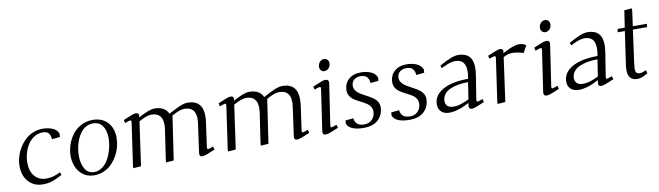

<svg xmlns="http://www.w3.org/2000/svg" viewBox="-36 -1108 5511 1606"><g transform="rotate(-10 2719.5 -304.5)"><path d="M64.9 -176.8Q64.9 -214.8 75.9 -253.9Q86.9 -293 108.2 -328.4Q129.4 -363.8 158.2 -391.6Q187 -419.4 226.1 -435.8Q265.1 -452.1 308.1 -452.1Q354.5 -452.1 392.3 -436.5Q430.2 -420.9 441.9 -386.2L439.9 -358.9L372.1 -352.1Q369.6 -386.2 354.2 -404.1Q338.9 -421.9 303.2 -421.9Q266.1 -421.9 233.9 -402.3Q201.7 -382.8 179.9 -350.6Q158.2 -318.4 146 -277.3Q133.8 -236.3 133.8 -193.8Q133.8 -120.6 170.7 -78.4Q207.5 -36.1 267.1 -36.1Q301.3 -36.1 328.1 -43.7Q355 -51.3 389.2 -67.9L397.9 -43.9Q343.8 -15.6 310.1 -4.4Q276.4 6.8 231 6.8Q157.7 6.8 111.3 -43.9Q64.9 -94.7 64.9 -176.8Z M500.5 -187Q500.5 -233.9 516.1 -280.3Q531.7 -326.7 560.3 -365.2Q588.9 -403.8 634.3 -428Q679.7 -452.1 733.4 -452.1Q813 -452.1 859.4 -402.3Q905.8 -352.5 905.8 -270Q905.8 -233.4 895.8 -194.8Q885.7 -156.2 865.5 -120.1Q845.2 -84 817.6 -55.7Q790 -27.3 751.5 -10.3Q712.9 6.8 669.4 6.8Q592.8 6.8 546.6 -48.3Q500.5 -103.5 500.5 -187ZM568.4 -176.8Q568.4 -109.4 594.5 -64.7Q620.6 -20 672.4 -20Q711.4 -20 744.4 -45.2Q777.3 -70.3 797.4 -109.6Q817.4 -148.9 828.4 -193.1Q839.4 -237.3 839.4 -278.8Q839.4 -344.2 812 -383.5Q784.7 -422.9 730.5 -422.9Q699.2 -422.9 672.1 -407.7Q645 -392.6 626.2 -367.7Q607.4 -342.8 594.2 -310.8Q581.1 -278.8 574.7 -244.6Q568.4 -210.4 568.4 -176.8Z M991.2 -405.8Q1045.9 -429.2 1066.4 -436.5Q1086.9 -443.8 1099.1 -443.8Q1124.5 -443.8 1124.5 -421.9Q1124.5 -416 1123.5 -411.1L1122.6 -404.8Q1212.9 -456.1 1260.3 -456.1Q1347.2 -456.1 1376.5 -391.1Q1442.4 -427.2 1478.5 -441.7Q1514.6 -456.1 1541.5 -456.1Q1604 -456.1 1636.2 -422.1Q1668.5 -388.2 1668.5 -323.2Q1668.5 -298.8 1665.5 -274.9L1636.2 -64.9Q1633.3 -43.9 1643.6 -43.9Q1652.8 -43.9 1687.5 -58.1L1695.3 -30.8Q1643.1 -8.3 1621.1 -0.7Q1599.1 6.8 1586.4 6.8Q1562.5 6.8 1562.5 -16.1Q1562.5 -19.5 1564.5 -35.2L1597.2 -270Q1600.1 -291.5 1600.1 -308.1Q1600.1 -410.2 1505.4 -410.2Q1465.3 -410.2 1398.4 -372.1L1343.3 0L1277.3 4.9L1279.3 -19L1316.4 -270Q1319.3 -291.5 1319.3 -308.1Q1319.3 -410.2 1224.1 -410.2Q1185.1 -410.2 1118.2 -372.1L1065.4 0L998.5 4.9L1000.5 -19L1051.3 -372.1Q1054.2 -393.1 1044.4 -393.1Q1033.2 -393.1 997.6 -378.9Z M1795.9 -405.8Q1850.6 -429.2 1871.1 -436.5Q1891.6 -443.8 1903.8 -443.8Q1929.2 -443.8 1929.2 -421.9Q1929.2 -416 1928.2 -411.1L1927.2 -404.8Q2017.6 -456.1 2064.9 -456.1Q2151.9 -456.1 2181.2 -391.1Q2247.1 -427.2 2283.2 -441.7Q2319.3 -456.1 2346.2 -456.1Q2408.7 -456.1 2440.9 -422.1Q2473.1 -388.2 2473.1 -323.2Q2473.1 -298.8 2470.2 -274.9L2440.9 -64.9Q2438 -43.9 2448.2 -43.9Q2457.5 -43.9 2492.2 -58.1L2500 -30.8Q2447.8 -8.3 2425.8 -0.7Q2403.8 6.8 2391.1 6.8Q2367.2 6.8 2367.2 -16.1Q2367.2 -19.5 2369.1 -35.2L2401.9 -270Q2404.8 -291.5 2404.8 -308.1Q2404.8 -410.2 2310.1 -410.2Q2270 -410.2 2203.1 -372.1L2147.9 0L2082 4.9L2084 -19L2121.1 -270Q2124 -291.5 2124 -308.1Q2124 -410.2 2028.8 -410.2Q1989.7 -410.2 1922.9 -372.1L1870.1 0L1803.2 4.9L1805.2 -19L1856 -372.1Q1858.9 -393.1 1849.1 -393.1Q1837.9 -393.1 1802.2 -378.9Z M2600.6 -405.8Q2655.3 -429.2 2675.8 -436.5Q2696.3 -443.8 2708.5 -443.8Q2736.8 -443.8 2736.8 -418.9Q2736.8 -415.5 2734.9 -401.9L2684.6 -64.9Q2681.6 -43.9 2690.9 -43.9Q2700.2 -43.9 2735.8 -58.1L2743.7 -30.8Q2691.4 -8.3 2669.4 -0.7Q2647.5 6.8 2634.8 6.8Q2608.9 6.8 2608.9 -17.1Q2608.9 -21.5 2610.8 -35.2L2660.6 -372.1Q2663.6 -393.1 2653.8 -393.1Q2642.6 -393.1 2606.9 -378.9ZM2675.8 -558.1Q2675.8 -582 2690.9 -599.6Q2706.1 -617.2 2728.5 -617.2Q2744.6 -617.2 2756.1 -606.2Q2767.6 -595.2 2767.6 -576.2Q2767.6 -551.3 2752.4 -534.2Q2737.3 -517.1 2713.9 -517.1Q2697.8 -517.1 2686.8 -529.8Q2675.8 -542.5 2675.8 -558.1Z M2814.5 -53.2 2816.4 -80.1 2884.3 -86.9Q2886.7 -55.7 2907 -37.8Q2927.2 -20 2967.3 -20Q3008.3 -20 3033.9 -47.4Q3059.6 -74.7 3059.6 -113.8Q3059.6 -135.7 3049.1 -153.3Q3038.6 -170.9 3021.7 -182.6Q3004.9 -194.3 2984.4 -204.8Q2963.9 -215.3 2943.4 -226.3Q2922.9 -237.3 2906 -250Q2889.2 -262.7 2878.7 -282Q2868.2 -301.3 2868.2 -325.2Q2868.2 -382.8 2907 -418.5Q2945.8 -454.1 3011.2 -454.1Q3032.7 -454.1 3053.2 -450.4Q3073.7 -446.8 3093 -439.2Q3112.3 -431.6 3126.7 -418Q3141.1 -404.3 3147.5 -386.2L3145.5 -358.9L3077.1 -352.1Q3074.7 -386.2 3057.9 -404.5Q3041 -422.9 3002.4 -422.9Q2969.7 -422.9 2948 -404.3Q2926.3 -385.7 2926.3 -354Q2926.3 -334 2937.3 -316.9Q2948.2 -299.8 2965.8 -287.6Q2983.4 -275.4 3004.6 -264.2Q3025.9 -252.9 3047.1 -241Q3068.4 -229 3085.9 -215.8Q3103.5 -202.6 3114.5 -183.3Q3125.5 -164.1 3125.5 -141.1Q3125.5 -76.2 3081.8 -34.2Q3038.1 7.8 2957.5 7.8Q2838.4 7.8 2814.5 -53.2Z M3203.1 -53.2 3205.1 -80.1 3272.9 -86.9Q3275.4 -55.7 3295.7 -37.8Q3315.9 -20 3356 -20Q3397 -20 3422.6 -47.4Q3448.2 -74.7 3448.2 -113.8Q3448.2 -135.7 3437.7 -153.3Q3427.2 -170.9 3410.4 -182.6Q3393.6 -194.3 3373 -204.8Q3352.5 -215.3 3332 -226.3Q3311.5 -237.3 3294.7 -250Q3277.8 -262.7 3267.3 -282Q3256.8 -301.3 3256.8 -325.2Q3256.8 -382.8 3295.7 -418.5Q3334.5 -454.1 3399.9 -454.1Q3421.4 -454.1 3441.9 -450.4Q3462.4 -446.8 3481.7 -439.2Q3501 -431.6 3515.4 -418Q3529.8 -404.3 3536.1 -386.2L3534.2 -358.9L3465.8 -352.1Q3463.4 -386.2 3446.5 -404.5Q3429.7 -422.9 3391.1 -422.9Q3358.4 -422.9 3336.7 -404.3Q3314.9 -385.7 3314.9 -354Q3314.9 -334 3325.9 -316.9Q3336.9 -299.8 3354.5 -287.6Q3372.1 -275.4 3393.3 -264.2Q3414.6 -252.9 3435.8 -241Q3457 -229 3474.6 -215.8Q3492.2 -202.6 3503.2 -183.3Q3514.2 -164.1 3514.2 -141.1Q3514.2 -76.2 3470.5 -34.2Q3426.8 7.8 3346.2 7.8Q3227.1 7.8 3203.1 -53.2Z M3591.8 -78.1Q3591.8 -156.2 3671.1 -200.7Q3750.5 -245.1 3886.7 -245.1L3890.6 -269Q3893.6 -283.7 3893.6 -309.1Q3893.6 -361.3 3871.1 -385.7Q3848.6 -410.2 3802.7 -410.2Q3760.7 -410.2 3686.5 -371.1L3677.7 -394Q3786.6 -456.1 3836.9 -456.1Q3961.9 -456.1 3961.9 -325.2Q3961.9 -304.7 3956.5 -264.2L3924.8 -64.9Q3921.9 -43.9 3931.6 -43.9Q3940.9 -43.9 3975.6 -58.1L3983.9 -30.8Q3931.2 -8.3 3909.4 -0.7Q3887.7 6.8 3875.5 6.8Q3850.6 6.8 3850.6 -16.1Q3850.6 -19.5 3852.5 -33.2L3854.5 -45.9Q3757.8 6.8 3684.6 6.8Q3640.6 6.8 3616.2 -16.8Q3591.8 -40.5 3591.8 -78.1ZM3659.7 -94.2Q3659.7 -70.3 3675.8 -53.7Q3691.9 -37.1 3730.5 -37.1Q3761.2 -37.1 3797.6 -49.6Q3834 -62 3859.9 -76.2L3881.8 -217.8Q3835.9 -217.8 3797.4 -210.9Q3758.8 -204.1 3727.3 -189.9Q3695.8 -175.8 3677.7 -151.4Q3659.7 -127 3659.7 -94.2Z M4085.4 -405.8Q4140.1 -429.2 4160.6 -436.5Q4181.2 -443.8 4193.4 -443.8Q4217.8 -443.8 4217.8 -421.9Q4217.8 -415 4216.8 -410.2L4215.3 -404.8Q4306.6 -456.1 4356.4 -456.1Q4381.8 -456.1 4398.4 -446.8L4415.5 -437L4381.3 -377Q4331.5 -394 4286.6 -394Q4252 -394 4211.4 -372.1L4159.7 0L4092.8 4.9L4094.7 -19L4145.5 -372.1Q4148.4 -393.1 4138.7 -393.1Q4127.4 -393.1 4091.8 -378.9Z M4477.1 -405.8Q4531.7 -429.2 4552.2 -436.5Q4572.8 -443.8 4585 -443.8Q4613.3 -443.8 4613.3 -418.9Q4613.3 -415.5 4611.3 -401.9L4561 -64.9Q4558.1 -43.9 4567.4 -43.9Q4576.7 -43.9 4612.3 -58.1L4620.1 -30.8Q4567.9 -8.3 4545.9 -0.7Q4523.9 6.8 4511.2 6.8Q4485.4 6.8 4485.4 -17.1Q4485.4 -21.5 4487.3 -35.2L4537.1 -372.1Q4540 -393.1 4530.3 -393.1Q4519 -393.1 4483.4 -378.9ZM4552.2 -558.1Q4552.2 -582 4567.4 -599.6Q4582.5 -617.2 4605 -617.2Q4621.1 -617.2 4632.6 -606.2Q4644 -595.2 4644 -576.2Q4644 -551.3 4628.9 -534.2Q4613.8 -517.1 4590.3 -517.1Q4574.2 -517.1 4563.2 -529.8Q4552.2 -542.5 4552.2 -558.1Z M4690.9 -78.1Q4690.9 -156.2 4770.3 -200.7Q4849.6 -245.1 4985.8 -245.1L4989.7 -269Q4992.7 -283.7 4992.7 -309.1Q4992.7 -361.3 4970.2 -385.7Q4947.8 -410.2 4901.9 -410.2Q4859.9 -410.2 4785.6 -371.1L4776.9 -394Q4885.7 -456.1 4936 -456.1Q5061 -456.1 5061 -325.2Q5061 -304.7 5055.7 -264.2L5023.9 -64.9Q5021 -43.9 5030.8 -43.9Q5040 -43.9 5074.7 -58.1L5083 -30.8Q5030.3 -8.3 5008.5 -0.7Q4986.8 6.8 4974.6 6.8Q4949.7 6.8 4949.7 -16.1Q4949.7 -19.5 4951.7 -33.2L4953.6 -45.9Q4856.9 6.8 4783.7 6.8Q4739.7 6.8 4715.3 -16.8Q4690.9 -40.5 4690.9 -78.1ZM4758.8 -94.2Q4758.8 -70.3 4774.9 -53.7Q4791 -37.1 4829.6 -37.1Q4860.4 -37.1 4896.7 -49.6Q4933.1 -62 4959 -76.2L4981 -217.8Q4935.1 -217.8 4896.5 -210.9Q4857.9 -204.1 4826.4 -189.9Q4794.9 -175.8 4776.9 -151.4Q4758.8 -127 4758.8 -94.2Z M5186.5 -411.1 5190.9 -439H5251.5L5273.4 -583L5337.9 -587.9L5336.9 -561L5319.8 -439H5439.5L5436.5 -411.1H5315.9L5278.8 -141.1Q5273.4 -100.6 5273.4 -89.8Q5273.4 -61.5 5282.7 -51.8Q5292 -42 5310.5 -42Q5332.5 -42 5363.8 -58.1L5371.6 -30.8Q5342.3 -13.7 5322.8 -5.9Q5303.2 2 5281.7 2Q5203.6 2 5203.6 -86.9Q5203.6 -107.9 5208.5 -141.1L5247.6 -411.1Z"/></g></svg>

Font: Dehuti Alt
Style: Italic
Weight: 400
Version: Version 1.2